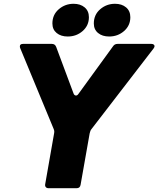

<svg xmlns="http://www.w3.org/2000/svg" viewBox="-20 -995 837 1015"><path d="M406 -18Q403 0 385 0H237Q227 0 222 -6Q217 -12 219 -22L266 -290Q267 -293 267 -298Q267 -307 263 -315L87 -740Q85 -744 85 -750Q85 -763 102 -763H254Q271 -763 277 -747L368 -503Q372 -490 382 -490Q389 -490 395 -499L578 -751Q586 -763 602 -763H780Q788 -763 792.5 -759.5Q797 -756 797 -751Q797 -746 792 -739L464 -313Q457 -305 454 -290ZM257 -871Q257 -917 290.5 -946Q324 -975 369 -975Q405 -975 427.5 -956Q450 -937 450 -904Q450 -860 417 -831Q384 -802 338 -802Q302 -802 279.5 -820.5Q257 -839 257 -871ZM476 -871Q476 -917 509.5 -946Q543 -975 588 -975Q624 -975 646.5 -956Q669 -937 669 -904Q669 -860 636 -831Q603 -802 557 -802Q521 -802 498.5 -820.5Q476 -839 476 -871Z"/></svg>

Font: Open Sauce Two Black Italic
Style: Regular
Weight: 900
Italic angle: -10°
Designer: Alfredo Marco Pradil
Foundry: Creative Sauce Fz LLC
Version: Version 1.477